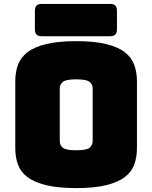

<svg xmlns="http://www.w3.org/2000/svg" viewBox="-20 -945 777 980"><path d="M679 -189Q679 -143 665.5 -105.5Q652 -68 617.5 -41.5Q583 -15 522.5 0Q462 15 369 15Q276 15 215 0Q154 -15 119.5 -41.5Q85 -68 71.5 -105.5Q58 -143 58 -189V-530Q58 -576 71.5 -613.5Q85 -651 119.5 -678Q154 -705 215 -720Q276 -735 369 -735Q462 -735 522.5 -720Q583 -705 617.5 -678Q652 -651 665.5 -613.5Q679 -576 679 -530ZM285 -225Q285 -205 300 -191.5Q315 -178 369 -178Q423 -178 438 -191.5Q453 -205 453 -225V-494Q453 -513 438 -526.5Q423 -540 369 -540Q315 -540 300 -526.5Q285 -513 285 -494ZM541 -760H194Q175 -760 166.5 -768.5Q158 -777 158 -796V-889Q158 -908 166.5 -916.5Q175 -925 194 -925H541Q560 -925 568.5 -916.5Q577 -908 577 -889V-796Q577 -777 568.5 -768.5Q560 -760 541 -760Z"/></svg>

Font: Bungee
Style: Regular
Weight: 400
Designer: David Jonathan Ross
Foundry: David Jonathan Ross
Version: Version 1.001;PS 1.0;hotconv 1.0.72;makeotf.lib2.5.5900